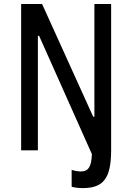

<svg xmlns="http://www.w3.org/2000/svg" viewBox="-20 -750 660 958"><path d="M534.5 0V-730H451V-167.5H445L190 -730H85.5V0H169V-571.5H175L438.5 19C436 81 422.5 105.5 382.5 105.5C368.5 105.5 353.5 102.5 337.5 97.5V182C354 186 370 188.5 392.5 188.5C491.5 188.5 534.5 145.5 534.5 0Z"/></svg>

Font: Monaspace Neon
Style: Regular
Weight: 400
Designer: Riley Cran & the Lettermatic Team
Foundry: Lettermatic
Version: Version 1.200 (Monaspace Neon)